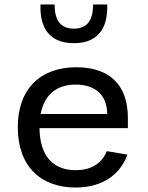

<svg xmlns="http://www.w3.org/2000/svg" viewBox="-20 -826 660 858"><path d="M59.5 -257.5C59.5 -81 164 12 317.5 12C430.5 12 514.5 -39 549.5 -135L457.5 -150.5C433 -92 383.5 -65.5 318 -65.5C217.5 -65.5 158 -128.5 156.5 -253.5H551.5V-298.5C551.5 -449.5 466.5 -525.5 321 -525.5C163 -525.5 59.5 -431 59.5 -257.5ZM224 -806H161C156.5 -694.5 207.5 -633 310 -633C412.5 -633 463.5 -694.5 459 -806H396C396 -738 371.5 -698 310 -698C248.5 -698 224 -738 224 -806ZM161.5 -316.5C178 -403.5 234 -448 318 -448C398.5 -448 458.5 -408 459 -316.5Z"/></svg>

Font: Monaspace Neon
Style: Regular
Weight: 400
Designer: Riley Cran & the Lettermatic Team
Foundry: Lettermatic
Version: Version 1.200 (Monaspace Neon)